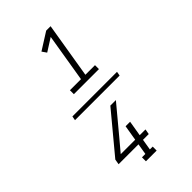

<svg xmlns="http://www.w3.org/2000/svg" viewBox="-301 -941 1202 1202"><g transform="rotate(-45 300.0 -340.0)"><path d="M210 -446V-481H308L361 -802L276 -748L255 -778L369 -850H408L347 -481H432V-446ZM327 170H232V135H262L274 62H98L104 27L321 -234H370L225 -60L152 27H280L297 -75H337L320 27H371L365 62H314L302 135H327ZM495 -326H100L105 -354H500Z"/></g></svg>

Font: Iosevka Curly Slab XLtExObl
Style: Regular
Weight: 200
Width: 7
Italic angle: -9°
Monospace: yes
Designer: Belleve Invis
Foundry: Belleve Invis
Version: Version 11.0.0; ttfautohint (v1.8.3)